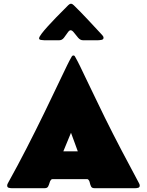

<svg xmlns="http://www.w3.org/2000/svg" viewBox="-20 -985 769 1005"><path d="M40 0Q33.7 0 25.6 -2.2Q17.6 -4.4 17.6 -13.7Q17.6 -18.1 19.5 -22.2Q21.5 -26.4 23.4 -29.8Q72.8 -118.7 119.1 -209Q165.5 -299.3 210 -390.6Q234.9 -441.4 259 -492.4Q283.2 -543.5 307.6 -593.8Q319.3 -618.2 331.1 -642.6Q342.8 -667 356 -689.9Q359.4 -694.8 364.3 -694.8Q369.6 -694.8 372.1 -689.9Q386.2 -665 398.9 -638.9Q411.6 -612.8 423.8 -586.9Q450.2 -532.7 476.1 -478.3Q502 -423.8 528.8 -369.6Q571.3 -283.7 615.7 -199Q660.2 -114.3 705.6 -29.8Q707.5 -26.4 709.5 -22Q711.4 -17.6 711.4 -13.7Q711.4 -4.4 703.6 -2.2Q695.8 0 689 0H474.1Q460.9 0 456.5 -9.3Q452.1 -18.6 449.7 -30Q447.3 -41.5 439.5 -46.9Q438.5 -46.9 437.5 -47.1Q436.5 -47.4 435.5 -47.4H254.9Q253.9 -47.4 252.9 -47.1Q252 -46.9 251 -46.9Q243.2 -41.5 240 -30Q236.8 -18.6 232.2 -9.3Q227.5 0 214.4 0ZM311.5 -192.9H387.2Q377.9 -217.3 369.4 -241.7Q360.8 -266.1 351.6 -290ZM413.6 -774.4Q400.4 -774.4 388.9 -787.6Q377.4 -800.8 367.7 -813.7Q357.9 -826.7 349.6 -826.7Q342.3 -826.7 333.7 -813.7Q325.2 -800.8 314.9 -787.6Q304.7 -774.4 291 -774.4H210.4Q205.6 -774.4 195.1 -775.9Q184.6 -777.3 184.6 -784.2Q184.6 -791.5 197.8 -808.8Q210.9 -826.2 231.4 -848.6Q252 -871.1 273.7 -893.6Q295.4 -916 313 -933.3Q330.6 -950.7 337.4 -958Q344.7 -965.3 351.6 -965.3Q358.4 -965.3 365.7 -958Q402.8 -921.9 438.2 -884Q473.6 -846.2 508.8 -808.1Q512.2 -804.7 517.1 -798.8Q522 -793 522 -787.6Q522 -778.3 511.5 -776.4Q501 -774.4 494.1 -774.4Z"/></svg>

Font: Belanosima
Style: Bold
Weight: 700
Designer: The DocRepair Project, Santiago Orozco
Foundry: Google
Version: Version 2.000